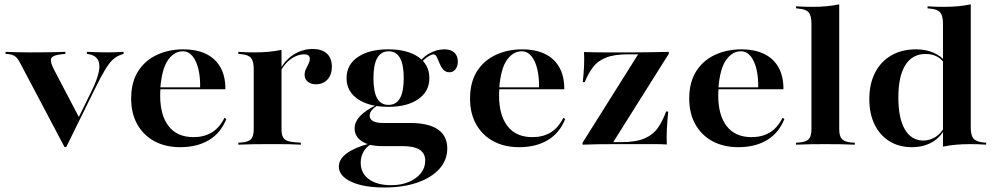

<svg xmlns="http://www.w3.org/2000/svg" viewBox="-20 -651 4475 864"><path d="M270.2 10.5 72.6 -363.7Q64.5 -379.8 57.7 -388.3Q50.8 -396.8 41.9 -401.2Q33.1 -405.6 19.4 -407.3L4.8 -408.9V-417.7Q25.8 -416.9 52.8 -416.1Q79.8 -415.3 108.1 -415.3H114.5H118.5Q150.8 -415.3 180.2 -415.7Q209.7 -416.1 233.5 -416.5Q257.3 -416.9 274.2 -417.7V-408.9L255.6 -406.5Q219.4 -403.2 211.3 -389.5Q203.2 -375.8 223.4 -337.1L337.1 -120.2L329.8 -114.5L394.4 -246Q418.5 -296 425 -329.8Q431.5 -363.7 419.8 -383.1Q408.1 -402.4 379 -407.3L371 -408.9V-417.7Q397.6 -416.9 418.5 -416.1Q439.5 -415.3 463.7 -415.3Q484.7 -415.3 501.2 -416.1Q517.7 -416.9 536.3 -417.7V-408.9L525 -404.8Q505.6 -398.4 489.1 -383.9Q472.6 -369.4 453.6 -338.3Q434.7 -307.3 406.5 -250L278.2 10.5Z M791.1 11.3Q725 11.3 675.4 -15.3Q625.8 -41.9 598 -91.1Q570.2 -140.3 570.2 -207.3Q570.2 -280.6 601.2 -329.8Q632.3 -379 685.9 -404Q739.5 -429 805.6 -429Q862.1 -429 904.4 -409.7Q946.8 -390.3 970.6 -350.4Q994.4 -310.5 994.4 -249.2H660.5L658.9 -258.1H880.6Q881.5 -304 872.6 -340.7Q863.7 -377.4 846 -398.8Q828.2 -420.2 802.4 -420.2Q764.5 -420.2 736.7 -381.9Q708.9 -343.5 701.6 -256.5L702.4 -254.8Q701.6 -246.8 701.2 -238.3Q700.8 -229.8 700.8 -220.2Q700.8 -132.3 739.1 -83.1Q777.4 -33.9 850.8 -33.9Q897.6 -33.9 932.3 -54.4Q966.9 -75 990.3 -121L998.4 -115.3Q973.4 -52.4 920.2 -20.6Q866.9 11.3 791.1 11.3Z M1184.7 -2.4Q1149.2 -2.4 1120.6 -2Q1091.9 -1.6 1052.4 0V-8.9L1066.9 -9.7Q1097.6 -12.1 1109.7 -25Q1121.8 -37.9 1121.8 -69.4V-208.9H1246.8V-69.4Q1246.8 -48.4 1252.4 -35.9Q1258.1 -23.4 1272.2 -17.7Q1286.3 -12.1 1310.5 -10.5L1333.9 -8.9V0Q1304.8 -1.6 1281 -2Q1257.3 -2.4 1234.7 -2.4Q1212.1 -2.4 1184.7 -2.4ZM1121.8 -208.9V-340.3Q1121.8 -375 1109.7 -389.9Q1097.6 -404.8 1064.5 -407.3L1052.4 -408.9V-417.7Q1076.6 -416.1 1091.9 -415.7Q1107.3 -415.3 1126.6 -415.3Q1161.3 -415.3 1190.3 -418.1Q1219.4 -421 1246.8 -426.6V-417.7V-208.9ZM1401.6 -271.8Q1379 -271.8 1364.9 -283.5Q1350.8 -295.2 1350.8 -314.5Q1350.8 -329 1356.9 -340.7Q1362.9 -352.4 1368.5 -364.1Q1374.2 -375.8 1374.2 -386.3Q1374.2 -406.5 1348.4 -406.5Q1330.6 -406.5 1311.7 -398.4Q1292.7 -390.3 1275.8 -374.6Q1258.9 -358.9 1246 -337.1L1245.2 -346.8Q1268.5 -386.3 1306.5 -408.5Q1344.4 -430.6 1387.1 -430.6Q1428.2 -430.6 1450.8 -410.1Q1473.4 -389.5 1473.4 -350.8Q1473.4 -314.5 1453.6 -293.1Q1433.9 -271.8 1401.6 -271.8Z M1708.9 192.7Q1616.1 192.7 1560.5 166.9Q1504.8 141.1 1504.8 98.4Q1504.8 65.3 1540.3 39.1Q1575.8 12.9 1641.9 -4.8L1649.2 -1.6Q1627.4 10.5 1615.3 32.7Q1603.2 54.8 1603.2 81.5Q1603.2 128.2 1639.9 155.2Q1676.6 182.3 1740.3 182.3Q1785.5 182.3 1819.8 167.7Q1854 153.2 1873.8 128.6Q1893.5 104 1893.5 71.8Q1893.5 38.7 1868.1 22.6Q1842.7 6.5 1791.1 6.5H1698.4Q1641.9 6.5 1608.9 -14.9Q1575.8 -36.3 1575.8 -73.4Q1575.8 -101.6 1598.8 -127Q1621.8 -152.4 1668.5 -175.8L1676.6 -175Q1658.9 -163.7 1651.2 -152.8Q1643.5 -141.9 1643.5 -130.6Q1643.5 -114.5 1658.9 -106Q1674.2 -97.6 1703.2 -97.6H1825.8Q1908.1 -97.6 1950.4 -68.5Q1992.7 -39.5 1992.7 16.9Q1992.7 69.4 1957.3 108.9Q1921.8 148.4 1858.1 170.6Q1794.4 192.7 1708.9 192.7ZM1727.4 -170.2Q1641.9 -170.2 1590.7 -204.8Q1539.5 -239.5 1539.5 -299.2Q1539.5 -359.7 1590.3 -394.4Q1641.1 -429 1726.6 -429Q1812.1 -429 1862.1 -394.8Q1912.1 -360.5 1912.1 -299.2Q1912.1 -239.5 1862.1 -204.8Q1812.1 -170.2 1727.4 -170.2ZM1728.2 -179Q1762.9 -179 1779.8 -208.9Q1796.8 -238.7 1796.8 -299.2Q1796.8 -360.5 1779.8 -390.3Q1762.9 -420.2 1729 -420.2Q1695.2 -420.2 1677.8 -390.3Q1660.5 -360.5 1660.5 -299.2Q1660.5 -238.7 1677 -208.9Q1693.5 -179 1728.2 -179ZM2002.4 -325.8Q1984.7 -325.8 1974.2 -338.3Q1963.7 -350.8 1957.7 -366.5Q1951.6 -382.3 1945.6 -394.4Q1939.5 -406.5 1929.8 -406.5Q1924.2 -406.5 1912.1 -400Q1900 -393.5 1887.5 -381.9Q1875 -370.2 1866.9 -351.6L1862.1 -358.9Q1875.8 -389.5 1909.7 -409.3Q1943.5 -429 1980.6 -429Q2008.1 -429 2024.2 -414.5Q2040.3 -400 2040.3 -374.2Q2040.3 -353.2 2029.8 -339.5Q2019.4 -325.8 2002.4 -325.8Z M2316.1 11.3Q2250 11.3 2200.4 -15.3Q2150.8 -41.9 2123 -91.1Q2095.2 -140.3 2095.2 -207.3Q2095.2 -280.6 2126.2 -329.8Q2157.3 -379 2210.9 -404Q2264.5 -429 2330.6 -429Q2387.1 -429 2429.4 -409.7Q2471.8 -390.3 2495.6 -350.4Q2519.4 -310.5 2519.4 -249.2H2185.5L2183.9 -258.1H2405.6Q2406.5 -304 2397.6 -340.7Q2388.7 -377.4 2371 -398.8Q2353.2 -420.2 2327.4 -420.2Q2289.5 -420.2 2261.7 -381.9Q2233.9 -343.5 2226.6 -256.5L2227.4 -254.8Q2226.6 -246.8 2226.2 -238.3Q2225.8 -229.8 2225.8 -220.2Q2225.8 -132.3 2264.1 -83.1Q2302.4 -33.9 2375.8 -33.9Q2422.6 -33.9 2457.3 -54.4Q2491.9 -75 2515.3 -121L2523.4 -115.3Q2498.4 -52.4 2445.2 -20.6Q2391.9 11.3 2316.1 11.3Z M2601.6 0V-8.9L2851.6 -406.5H2804.8Q2743.5 -406.5 2706.5 -391.5Q2669.4 -376.6 2648.4 -348.8Q2627.4 -321 2611.3 -281.5H2602.4Q2606.5 -317.7 2608.1 -351.6Q2609.7 -385.5 2608.1 -416.9Q2631.5 -416.1 2654.4 -415.7Q2677.4 -415.3 2700.8 -415.3H2804.8H2835.5Q2875 -415.3 2914.1 -416.1Q2953.2 -416.9 2989.5 -417.7V-408.9L2739.5 -11.3H2774.2Q2841.1 -11.3 2879.8 -27.8Q2918.5 -44.4 2940.3 -75.4Q2962.1 -106.5 2977.4 -149.2H2987.1Q2983.1 -110.5 2981 -73Q2979 -35.5 2980.6 -0.8Q2957.3 -2.4 2934.7 -2.4Q2912.1 -2.4 2888.7 -2.4H2774.2H2753.2Q2713.7 -2.4 2675.8 -2Q2637.9 -1.6 2601.6 0Z M3302.4 11.3Q3236.3 11.3 3186.7 -15.3Q3137.1 -41.9 3109.3 -91.1Q3081.5 -140.3 3081.5 -207.3Q3081.5 -280.6 3112.5 -329.8Q3143.5 -379 3197.2 -404Q3250.8 -429 3316.9 -429Q3373.4 -429 3415.7 -409.7Q3458.1 -390.3 3481.9 -350.4Q3505.6 -310.5 3505.6 -249.2H3171.8L3170.2 -258.1H3391.9Q3392.7 -304 3383.9 -340.7Q3375 -377.4 3357.3 -398.8Q3339.5 -420.2 3313.7 -420.2Q3275.8 -420.2 3248 -381.9Q3220.2 -343.5 3212.9 -256.5L3213.7 -254.8Q3212.9 -246.8 3212.5 -238.3Q3212.1 -229.8 3212.1 -220.2Q3212.1 -132.3 3250.4 -83.1Q3288.7 -33.9 3362.1 -33.9Q3408.9 -33.9 3443.5 -54.4Q3478.2 -75 3501.6 -121L3509.7 -115.3Q3484.7 -52.4 3431.5 -20.6Q3378.2 11.3 3302.4 11.3Z M3694.4 -2.4Q3658.9 -2.4 3630.2 -2Q3601.6 -1.6 3562.1 0V-8.9L3576.6 -9.7Q3607.3 -12.1 3619.4 -25Q3631.5 -37.9 3631.5 -69.4V-208.9H3756.5V-69.4Q3756.5 -37.9 3769 -25Q3781.5 -12.1 3812.1 -9.7L3826.6 -8.9V0Q3787.9 -1.6 3758.9 -2Q3729.8 -2.4 3694.4 -2.4ZM3631.5 -208.9V-545.2Q3631.5 -579.8 3619.4 -594.8Q3607.3 -609.7 3574.2 -612.1L3562.1 -613.7V-622.6Q3586.3 -621 3601.6 -620.6Q3616.9 -620.2 3636.3 -620.2Q3671 -620.2 3700 -623Q3729 -625.8 3756.5 -631.5V-622.6V-208.9Z M4083.9 11.3Q4025.8 11.3 3982.7 -15.3Q3939.5 -41.9 3915.7 -90.7Q3891.9 -139.5 3891.9 -204Q3891.9 -273.4 3917.7 -323.8Q3943.5 -374.2 3990.7 -401.6Q4037.9 -429 4103.2 -429Q4146.8 -429 4181.9 -413.3Q4216.9 -397.6 4230.6 -376.6L4228.2 -366.9Q4217.7 -385.5 4196 -396.8Q4174.2 -408.1 4145.2 -408.1Q4085.5 -408.1 4054 -358.1Q4022.6 -308.1 4022.6 -212.1Q4022.6 -118.5 4052 -68.5Q4081.5 -18.5 4135.5 -18.5Q4162.9 -18.5 4189.1 -34.3Q4215.3 -50 4233.9 -86.3L4236.3 -79Q4212.9 -32.3 4173.4 -10.5Q4133.9 11.3 4083.9 11.3ZM4223.4 0V-208.9H4348.4V-77.4Q4348.4 -41.9 4360.9 -27.4Q4373.4 -12.9 4405.6 -9.7L4417.7 -8.9V0Q4394.4 -1.6 4379 -2Q4363.7 -2.4 4344.4 -2.4Q4309.7 -2.4 4280.2 0.4Q4250.8 3.2 4223.4 8.9ZM4223.4 -208.9V-545.2Q4223.4 -579.8 4210.9 -594.8Q4198.4 -609.7 4166.1 -612.1L4154 -613.7V-622.6Q4177.4 -621 4192.7 -620.6Q4208.1 -620.2 4228.2 -620.2Q4262.9 -620.2 4291.9 -623Q4321 -625.8 4348.4 -631.5V-622.6V-208.9Z"/></svg>

Font: Playfair 144pt SemiExpanded ExtraBold
Style: Regular
Weight: 800
Width: 6
Designer: Claus Eggers Sørensen
Foundry: Claus Eggers Sørensen
Version: Version 2.203